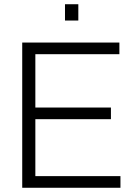

<svg xmlns="http://www.w3.org/2000/svg" viewBox="-20 -887 636 907"><path d="M85 0V-686H544V-631H147V-379H504V-324H147V-55H549V0ZM287 -790V-867H350V-790Z"/></svg>

Font: Archivo SemiCondensed ExtraLight
Style: Regular
Weight: 250
Width: 4
Designer: Hector Gatti
Foundry: Omnibus-Type
Version: Version 2.001